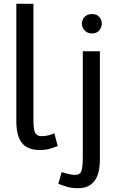

<svg xmlns="http://www.w3.org/2000/svg" viewBox="-20 -770 630 1011"><path d="M284 -1Q252 12 231 16Q210 20 191 20Q124 20 95 -18Q66 -56 66 -132V-750H156V-141Q156 -86 165.5 -69.5Q175 -53 200 -53Q216 -53 233.5 -57Q251 -61 266 -68ZM305 136Q324 143 343.5 147Q363 151 374 151Q401 151 408.5 131Q416 111 416 59V-500H506V68Q506 147 476.5 184Q447 221 392 221Q366 221 351 218Q336 215 322 210Q308 205 287 198ZM411 -646Q411 -658 417 -669.5Q423 -681 435 -688.5Q447 -696 464 -696Q490 -696 503 -680.5Q516 -665 516 -646Q516 -627 503 -610.5Q490 -594 464 -594Q447 -594 435 -602Q423 -610 417 -622Q411 -634 411 -646Z"/></svg>

Font: Moderustic
Style: Regular
Weight: 400
Designer: Tural Alisoy
Foundry: TAFT Foundry
Version: Version 2.120